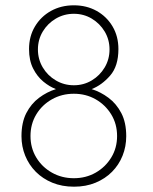

<svg xmlns="http://www.w3.org/2000/svg" viewBox="-20 -692 578 724"><path d="M259 12Q214 12 177.5 -3Q141 -18 115 -44.2Q89 -70.5 75 -105Q61 -139.5 61 -178.5Q61 -230 79.2 -265.5Q97.5 -301 127.2 -323.2Q157 -345.5 191 -356Q167 -365 143.8 -384Q120.5 -403 105 -433.5Q89.5 -464 89.5 -507Q89.5 -555 111.8 -592.2Q134 -629.5 172.2 -650.8Q210.5 -672 258.5 -672Q306.5 -672 344.5 -650.8Q382.5 -629.5 404.5 -592.2Q426.5 -555 426.5 -507Q426.5 -442.5 395.2 -406.8Q364 -371 325.5 -356Q359.5 -345.5 389.2 -323.2Q419 -301 437.5 -265.5Q456 -230 456 -178.5Q456 -139.5 442.2 -105Q428.5 -70.5 402.5 -44.2Q376.5 -18 340.2 -3Q304 12 259 12ZM258.5 -20Q304 -20 340.8 -41Q377.5 -62 399.5 -98Q421.5 -134 421.5 -179Q421.5 -224.5 399.5 -260.5Q377.5 -296.5 340.8 -317.5Q304 -338.5 258.5 -338.5Q213 -338.5 175.8 -317.5Q138.5 -296.5 116.8 -260.5Q95 -224.5 95 -179Q95 -134 116.8 -98Q138.5 -62 175.8 -41Q213 -20 258.5 -20ZM258.5 -370.5Q295.5 -370.5 326 -388.8Q356.5 -407 374.8 -437.8Q393 -468.5 393 -505.5Q393 -542.5 374.8 -573Q356.5 -603.5 326 -621.8Q295.5 -640 258.5 -640Q221.5 -640 190.5 -621.8Q159.5 -603.5 141.2 -573Q123 -542.5 123 -505.5Q123 -468.5 141.2 -437.8Q159.5 -407 190.5 -388.8Q221.5 -370.5 258.5 -370.5Z"/></svg>

Font: League Spartan Extralight
Style: Regular
Weight: 200
Foundry: The League of Moveable Type
Version: Version 2.300; ttfautohint (v1.8.3)